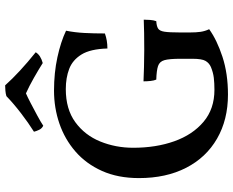

<svg xmlns="http://www.w3.org/2000/svg" viewBox="-102 -818 929 766"><g transform="rotate(-90 363.0 -435.5)"><path d="M368 9Q268 9 192.5 -34.5Q117 -78 76 -158Q35 -238 35 -346Q35 -430 63.5 -493.5Q92 -557 141 -599.5Q190 -642 252.5 -663.5Q315 -685 384 -685Q455 -685 517 -671.5Q579 -658 623 -637Q616 -602 614 -564Q612 -526 612 -482Q598 -477 583.5 -474.5Q569 -472 552 -472Q550 -540 528 -575.5Q506 -611 470.5 -624.5Q435 -638 390 -638Q310 -638 258 -600Q206 -562 181 -500.5Q156 -439 156 -369Q156 -278 182 -205Q208 -132 259.5 -88.5Q311 -45 387 -45Q414 -45 435 -47.5Q456 -50 478 -59Q494 -66 502.5 -80.5Q511 -95 511 -133V-181Q511 -225 505.5 -244.5Q500 -264 482 -270Q464 -276 428 -277Q424 -286 422.5 -300Q421 -314 421 -328Q442 -327 478.5 -326Q515 -325 546 -325Q577 -325 613 -325.5Q649 -326 667 -327Q667 -316 666 -302Q665 -288 661 -277Q642 -276 632 -270Q622 -264 619 -244.5Q616 -225 616 -183V-142Q616 -118 618.5 -100.5Q621 -83 629 -66Q586 -35 519 -13Q452 9 368 9ZM244 -728Q233 -733 227.5 -744.5Q222 -756 220 -765Q255 -787 293.5 -816.5Q332 -846 362 -875Q372 -878 384 -879Q396 -880 405 -880Q430 -852 463.5 -821Q497 -790 537 -758Q531 -748 520 -741Q509 -734 494 -730Q467 -747 434.5 -765.5Q402 -784 373 -797Q359 -791 334 -778Q309 -765 284 -751.5Q259 -738 244 -728Z"/></g></svg>

Font: Vollkorn Medium
Style: Regular
Weight: 500
Designer: Friedrich Althausen
Foundry: Friedrich Althausen
Version: Version 5.000